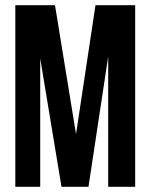

<svg xmlns="http://www.w3.org/2000/svg" viewBox="-20 -720 581 740"><path d="M273 -203 348 -700H501V0H397V-502L321 0H217L135 -495V0H39V-700H192Z"/></svg>

Font: Bebas Neue Bold
Style: Regular
Weight: 700
Designer: Ryoichi Tsunekawa & LGV (GE)
Foundry: Free Software Foundation, Inc.
Version: Version 1.003 August 13, 2016